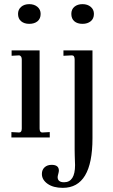

<svg xmlns="http://www.w3.org/2000/svg" viewBox="-20 -663 546 926"><path d="M176 -596Q176 -573 161 -560.5Q146 -548 121 -548Q97 -548 82 -560.5Q67 -573 67 -596Q67 -617 82 -630Q97 -643 121 -643Q145 -643 160.5 -630Q176 -617 176 -596ZM433 -596Q433 -573 417.5 -560.5Q402 -548 378 -548Q353 -548 338.5 -560.5Q324 -573 324 -596Q324 -618 339 -630.5Q354 -643 378 -643Q402 -643 417.5 -630Q433 -617 433 -596ZM171 -420V-43Q171 -24 184 -24L220 -26V0H35V-26L72 -24Q85 -24 85 -43V-376Q85 -393 73 -396L36 -394V-420ZM426 -420V4Q426 243 283 243Q237 243 209.5 223.5Q182 204 182 176Q182 156 195 144Q208 132 229 132Q264 132 264 160Q264 165 261 176Q258 187 258 191Q258 216 289 216Q342 216 342 133Q342 132 341.5 118.5Q341 105 340.5 87.5Q340 70 340 59V-376Q340 -396 327 -396L286 -394V-420Z"/></svg>

Font: Unna
Style: Regular
Weight: 400
Designer: Jorge de Buen U.
Foundry: Omnibus-Type
Version: Version 2.006;PS 002.006;hotconv 1.0.70;makeotf.lib2.5.58329